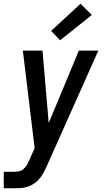

<svg xmlns="http://www.w3.org/2000/svg" viewBox="-44 -790 564 1025"><path d="M-24 215V127H32Q45 127 58.5 124Q72 121 82.5 111.5Q93 102 100 89.5Q107 77 112 65L141 1L78 -520H183L216 -133L377 -520H481L204 101Q196 118 187 134.5Q178 151 165.5 165.5Q153 180 137 190.5Q121 201 103 207Q85 213 67 214Q49 215 32 215ZM277 -575 229 -625 386 -770 446 -710Z"/></svg>

Font: Iosevka SS04 Semibold Oblique
Style: Regular
Weight: 600
Italic angle: -9°
Monospace: yes
Designer: Belleve Invis
Foundry: Belleve Invis
Version: Version 19.0.0; ttfautohint (v1.8.4)